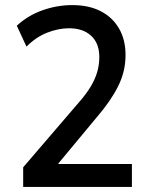

<svg xmlns="http://www.w3.org/2000/svg" viewBox="-20 -734 589 754"><path d="M71 0V-77L289 -331Q319 -365 336.5 -394.5Q354 -424 362 -452Q370 -480 370 -510Q370 -564 338 -593.5Q306 -623 251 -623Q210 -623 166 -606Q122 -589 84 -551L46 -633Q89 -673 146.5 -693.5Q204 -714 264 -714Q329 -714 375.5 -690Q422 -666 447.5 -622Q473 -578 473 -518Q473 -485 465.5 -454Q458 -423 443 -393.5Q428 -364 407.5 -334.5Q387 -305 362 -276L210 -93L209 -90H498V0Z"/></svg>

Font: Nunito Sans 7pt SemiCondensed SemiBold
Style: Regular
Weight: 600
Width: 4
Designer: Vernon Adams
Foundry: Vernon Adams
Version: Version 3.101;gftools[0.9.27]